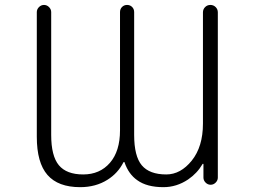

<svg xmlns="http://www.w3.org/2000/svg" viewBox="-20 -774 1040 782"><path d="M487.3 -112.3Q487.3 -114.3 485.4 -114.3Q483.4 -114.3 482.4 -112.3Q460 -68.4 418 -42Q370.1 -11.7 306.6 -11.7Q216.8 -11.7 173.3 -61.5Q129.9 -111.3 129.9 -216.8V-724.6Q129.9 -736.3 138.7 -745.1Q147.5 -753.9 159.2 -753.9Q170.9 -753.9 179.7 -745.1Q188.5 -736.3 188.5 -724.6V-224.6Q188.5 -138.7 219.7 -101.1Q251 -63.5 318.8 -63.5Q386.7 -63.5 427.7 -110.8Q468.8 -158.2 468.8 -243.2V-724.6Q468.8 -737.3 477.1 -745.6Q485.4 -753.9 497.6 -753.9Q509.8 -753.9 518.1 -745.6Q526.4 -737.3 526.4 -724.6V-224.6Q526.4 -137.7 557.6 -100.6Q588.9 -63.5 657.2 -63.5Q715.8 -63.5 761.2 -120.1Q806.6 -176.8 806.6 -270.5V-723.6Q806.6 -736.3 815.4 -745.1Q824.2 -753.9 836.9 -753.9Q849.6 -753.9 858.4 -745.1Q867.2 -736.3 867.2 -723.6V-50.8Q867.2 -39.1 858.4 -30.3Q849.6 -21.5 837.9 -21.5Q826.2 -21.5 817.4 -30.3Q808.6 -39.1 808.6 -50.8V-105.5Q808.6 -106.4 807.1 -106.9Q805.7 -107.4 804.7 -105.5Q783.2 -68.4 746.1 -43Q699.2 -11.7 645.5 -11.7Q578.1 -11.7 539.1 -40Q503.9 -64.5 487.3 -112.3Z"/></svg>

Font: Rounded-X Mgen+ 2m light
Style: Regular
Weight: 200
Designer: [Source Han Sans]
Ryoko NISHIZUKA  (kana & ideographs); Paul D. Hunt (Latin, Greek & Cyrillic); Wenlong ZHANG  (bopomofo
Version: Version 1.059.20150602